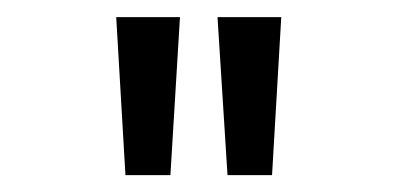

<svg xmlns="http://www.w3.org/2000/svg" viewBox="-20 -545 466 225"><path d="M116.2 -524.9H190.9L179.7 -339.8H127ZM234.9 -524.9H309.6L298.8 -339.8H246.6Z"/></svg>

Font: Amiri Typewriter
Style: Regular
Weight: 400
Monospace: yes
Designer: Khaled Hosny
Version: Version 1.1